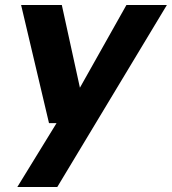

<svg xmlns="http://www.w3.org/2000/svg" viewBox="-20 -524 684 764"><path d="M49 220 205 -34H175L64 -504H226L298 -175L483 -504H644L208 220Z"/></svg>

Font: DM Sans Black
Style: Italic
Weight: 900
Italic angle: -10°
Designer: Colophon Foundry, Jonny Pinhorn
Foundry: Colophon Foundry
Version: Version 4.004;gftools[0.9.30]